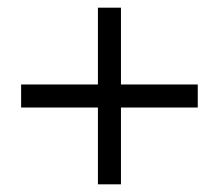

<svg xmlns="http://www.w3.org/2000/svg" viewBox="-20 -580 570 500"><path d="M235 -100V-300H35V-360H235V-560H295V-360H495V-300H295V-100Z"/></svg>

Font: El Messiri
Style: Regular
Weight: 400
Designer: Mohamed Gaber
Foundry: Kief Type Foundry
Version: Version 2.020